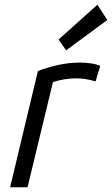

<svg xmlns="http://www.w3.org/2000/svg" viewBox="-20 -796 476 816"><path d="M23 0 141 -494Q179 -509 226 -519.5Q273 -530 319 -530Q342 -530 364.5 -527Q387 -524 406 -516L386 -450Q366 -456 346 -459.5Q326 -463 304 -463Q279 -463 254 -459Q229 -455 205 -447L97 0ZM261 -582 229 -628 394 -776 436 -711Z"/></svg>

Font: Ubuntu Sans
Style: Italic
Weight: 400
Italic angle: -13.5°
Designer: Dalton Maag Ltd
Foundry: Dalton Maag Ltd
Version: Version 1.006